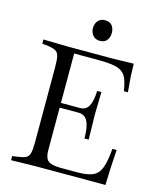

<svg xmlns="http://www.w3.org/2000/svg" viewBox="-132 -1004 912 1100"><g transform="rotate(15 324.5 -454.0)"><path d="M40 3V-22L60 -24Q99 -29 117 -37Q135 -45 140.5 -67Q146 -89 146 -133V-577Q146 -622 140.5 -643.5Q135 -665 117 -673.5Q99 -682 60 -686L40 -688V-713L188 -710H451L576 -713L578 -638L586 -546H562Q555 -590 544.5 -616.5Q534 -643 513.5 -657Q493 -671 457 -676Q421 -681 363 -681H231V-107Q231 -61 251.5 -44.5Q272 -28 330 -28H423Q483 -28 515.5 -42Q548 -56 563 -95.5Q578 -135 584 -210H609L602 -90L599 0H188ZM414 -226Q414 -295 397 -327.5Q380 -360 343 -360H225V-388H343Q378 -388 394.5 -416Q411 -444 414 -508H439L436 -374L439 -226ZM353 -789Q327 -789 312 -807Q297 -825 297 -850Q297 -876 312 -893.5Q327 -911 353 -911Q382 -911 395.5 -893.5Q409 -876 409 -850Q409 -825 395.5 -807Q382 -789 353 -789Z"/></g></svg>

Font: Baskervville SC
Style: Regular
Weight: 400
Designer: Alexis Faudot, Rémi Forte, Morgane Pierson, Rafael Ribas, Tanguy Vanlaeys, Rosalie Wagner, Thomas Huot-Marchand
Foundry: ANRT
Version: Version 1.100